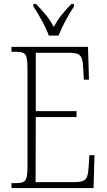

<svg xmlns="http://www.w3.org/2000/svg" viewBox="-20 -951 540 971"><path d="M38 0V-25H61Q85 -25 97.5 -30.5Q110 -36 114.5 -54Q119 -72 119 -108V-605Q119 -642 114.5 -660Q110 -678 97.5 -683.5Q85 -689 61 -689H38V-714H425L430 -548H404L401 -601Q400 -635 394.5 -653Q389 -671 374.5 -677.5Q360 -684 329 -684H161V-389H367V-359H161L160 -30H356Q386 -30 400.5 -36.5Q415 -43 420.5 -58.5Q426 -74 428 -102L432 -166H458L453 0ZM227 -771Q219 -794 205.5 -820.5Q192 -847 177 -873Q162 -899 149 -918V-931H162Q191 -901 212 -875.5Q233 -850 252 -815Q271 -850 291.5 -875.5Q312 -901 341 -931H354V-918Q335 -890 312 -847.5Q289 -805 276 -771Z"/></svg>

Font: Noto Serif Tamil Condensed ExtraLight
Style: Italic
Weight: 200
Width: 3
Italic angle: -12°
Designer: Indian Type Foundry, Tom Grace, and the Monotype Design Team
Foundry: Monotype Imaging Inc.
Version: Version 2.003; ttfautohint (v1.8.4.7-5d5b)